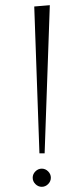

<svg xmlns="http://www.w3.org/2000/svg" viewBox="-20 -720 322 740"><path d="M172 -700 152 -129H132L112 -695ZM116.5 -10.5Q106 -21 106 -35Q106 -49 116.5 -59.5Q127 -70 141 -70Q155 -70 165.5 -59.5Q176 -49 176 -35Q176 -21 165.5 -10.5Q155 0 141 0Q127 0 116.5 -10.5Z"/></svg>

Font: Antic Didone
Style: Regular
Weight: 400
Designer: Santiago Orozco
Foundry: Santiago Orozco
Version: Version 2.001